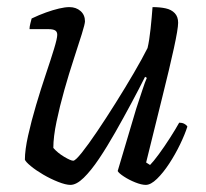

<svg xmlns="http://www.w3.org/2000/svg" viewBox="-20 -520 578 540"><path d="M178 0Q165 0 143.5 -8.5Q122 -17 101.5 -29Q81 -41 66.5 -53Q52 -65 50 -71Q50 -98 59 -138.5Q68 -179 81.5 -224.5Q95 -270 109 -311.5Q123 -353 132 -382.5Q141 -412 141 -422Q141 -431 135 -434.5Q129 -438 117 -438H63Q63 -445 65.5 -454.5Q68 -464 69 -468Q90 -478 109.5 -485Q129 -492 146 -496Q163 -500 175 -500Q194 -500 206.5 -489Q219 -478 219 -460Q219 -453 210 -424Q201 -395 187.5 -354Q174 -313 161 -267Q148 -221 139 -178Q130 -135 130 -104Q142 -90 160.5 -79Q179 -68 186 -68Q192 -68 210 -90.5Q228 -113 253 -150Q278 -187 305 -230Q332 -273 356 -314Q380 -355 395 -385Q400 -406 403.5 -439Q407 -472 409 -500Q430 -500 446 -496.5Q462 -493 471.5 -483Q481 -473 481 -456Q481 -439 469 -384Q457 -329 436.5 -247Q416 -165 391 -63L402 -56Q411 -65 426.5 -86Q442 -107 458 -132Q474 -157 484 -175Q492 -175 498 -172Q504 -169 507 -164Q500 -142 486.5 -114Q473 -86 456 -60Q439 -34 421.5 -17Q404 0 390 0Q378 0 360.5 -7Q343 -14 328.5 -23.5Q314 -33 311 -39L363 -214Q373 -244 380.5 -267Q388 -290 393 -301L388 -304Q371 -270 349 -229Q327 -188 304 -147.5Q281 -107 258.5 -73.5Q236 -40 215.5 -20Q195 0 178 0Z"/></svg>

Font: Texturina 12pt ExtraLight
Style: Italic
Weight: 250
Italic angle: -11°
Designer: Guillermo Torres Carreño
Foundry: Omnibus-Type
Version: Version 1.002